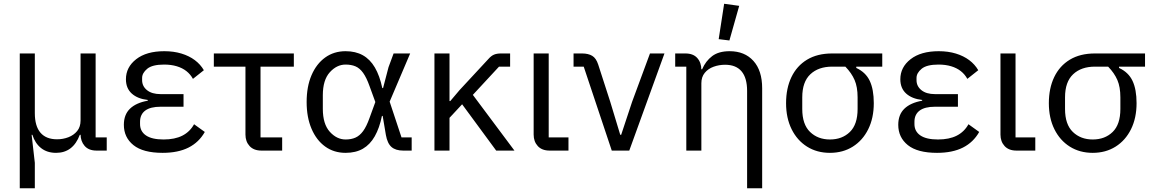

<svg xmlns="http://www.w3.org/2000/svg" viewBox="-20 -800 6128 1020"><path d="M165 200H85V-516H165V-199Q165 -130 195 -95Q225 -60 283 -60Q315 -60 343.5 -71Q372 -82 390 -104Q408 -126 408 -160V-516H488V-70H547V0H493Q451 0 429.5 -25Q408 -50 408 -87V-89L453 -84H404Q386 -36 354.5 -12Q323 12 278 12Q230 12 198 -13.5Q166 -39 152 -84H148L165 65Z M1011 -140 1068 -99Q1037 -44 981.5 -16Q926 12 844 12Q740 12 689 -29Q638 -70 638 -137Q638 -191 670.5 -222.5Q703 -254 765 -265V-269Q711 -275 680 -303Q649 -331 649 -379Q649 -443 703.5 -485.5Q758 -528 853 -528Q903 -528 944 -515.5Q985 -503 1015 -480.5Q1045 -458 1063 -427L1005 -381Q992 -405 970.5 -422Q949 -439 919 -448Q889 -457 852 -457Q789 -457 762 -434.5Q735 -412 735 -386V-374Q735 -342 761 -321Q787 -300 833 -300H955V-233H833Q779 -233 751.5 -212.5Q724 -192 724 -153V-141Q724 -102 755.5 -80.5Q787 -59 849 -59Q909 -59 949 -79.5Q989 -100 1011 -140Z M1479 0H1369Q1328 0 1306 -24Q1284 -48 1284 -85V-446H1116V-516H1541V-446H1364V-70H1479Z M2167 -70V0H2122Q2082 0 2060 -19Q2038 -38 2030 -83L2013 -184H2009Q1996 -120 1971 -76Q1946 -32 1908 -10Q1870 12 1816 12Q1754 12 1707.5 -21.5Q1661 -55 1635 -116Q1609 -177 1609 -258Q1609 -340 1635 -400.5Q1661 -461 1707.5 -494.5Q1754 -528 1816 -528Q1869 -528 1907.5 -506.5Q1946 -485 1971.5 -441.5Q1997 -398 2011 -332H2015L2044 -443L2071 -516H2159L2050 -260L2113 -70ZM1816 -59Q1846 -59 1868.5 -69Q1891 -79 1909 -103.5Q1927 -128 1943 -173L1974 -258L1943 -343Q1927 -388 1909 -413Q1891 -438 1868.5 -447.5Q1846 -457 1816 -457Q1769 -457 1732 -416Q1695 -375 1695 -294V-222Q1695 -141 1732 -100Q1769 -59 1816 -59Z M2616 0 2435 -246 2368 -174V0H2288V-516H2368V-263H2372L2422 -322L2575 -487Q2590 -504 2605 -510Q2620 -516 2641 -516H2690V-446H2631L2492 -296L2713 0Z M3000 -70V0H2900Q2859 0 2837 -24Q2815 -48 2815 -85V-516H2895V-70Z M3323 0H3230L3081 -446H3027V-516H3072Q3105 -516 3126 -503.5Q3147 -491 3158 -457L3222 -259L3275 -84H3280L3338 -259L3433 -516H3510Z M3706 0H3626V-446H3567V-516H3621Q3663 -516 3684.5 -491.5Q3706 -467 3706 -429V-427L3661 -432H3710Q3729 -476 3763.5 -502Q3798 -528 3856 -528Q3936 -528 3982.5 -476.5Q4029 -425 4029 -331V200H3949V-317Q3949 -386 3919.5 -421Q3890 -456 3832 -456Q3800 -456 3771 -445.5Q3742 -435 3724 -413Q3706 -391 3706 -358ZM3907 -769 3855 -585 3798 -592 3827 -780Z M4667 -446H4529V-439Q4579 -416 4600.5 -370.5Q4622 -325 4622 -252Q4622 -173 4592.5 -113.5Q4563 -54 4510.5 -21Q4458 12 4389 12Q4320 12 4267.5 -21Q4215 -54 4185.5 -113.5Q4156 -173 4156 -252Q4156 -331 4184.5 -390.5Q4213 -450 4267.5 -483Q4322 -516 4401 -516H4667ZM4471 -446H4401Q4328 -446 4285 -405.5Q4242 -365 4242 -283V-221Q4242 -139 4283.5 -99Q4325 -59 4389 -59Q4454 -59 4495 -99Q4536 -139 4536 -221V-283Q4536 -338 4520 -375Q4504 -412 4471 -446Z M5125 -140 5182 -99Q5151 -44 5095.5 -16Q5040 12 4958 12Q4854 12 4803 -29Q4752 -70 4752 -137Q4752 -191 4784.5 -222.5Q4817 -254 4879 -265V-269Q4825 -275 4794 -303Q4763 -331 4763 -379Q4763 -443 4817.5 -485.5Q4872 -528 4967 -528Q5017 -528 5058 -515.5Q5099 -503 5129 -480.5Q5159 -458 5177 -427L5119 -381Q5106 -405 5084.5 -422Q5063 -439 5033 -448Q5003 -457 4966 -457Q4903 -457 4876 -434.5Q4849 -412 4849 -386V-374Q4849 -342 4875 -321Q4901 -300 4947 -300H5069V-233H4947Q4893 -233 4865.5 -212.5Q4838 -192 4838 -153V-141Q4838 -102 4869.5 -80.5Q4901 -59 4963 -59Q5023 -59 5063 -79.5Q5103 -100 5125 -140Z M5480 -70V0H5380Q5339 0 5317 -24Q5295 -48 5295 -85V-516H5375V-70Z M6063 -446H5925V-439Q5975 -416 5996.5 -370.5Q6018 -325 6018 -252Q6018 -173 5988.5 -113.5Q5959 -54 5906.5 -21Q5854 12 5785 12Q5716 12 5663.5 -21Q5611 -54 5581.5 -113.5Q5552 -173 5552 -252Q5552 -331 5580.5 -390.5Q5609 -450 5663.5 -483Q5718 -516 5797 -516H6063ZM5867 -446H5797Q5724 -446 5681 -405.5Q5638 -365 5638 -283V-221Q5638 -139 5679.5 -99Q5721 -59 5785 -59Q5850 -59 5891 -99Q5932 -139 5932 -221V-283Q5932 -338 5916 -375Q5900 -412 5867 -446Z"/></svg>

Font: IBM Plex Sans Var
Style: Regular
Weight: 400
Designer: Mike Abbink, Paul van der Laan, Pieter van Rosmalen
Foundry: Bold Monday
Version: Version 3.000